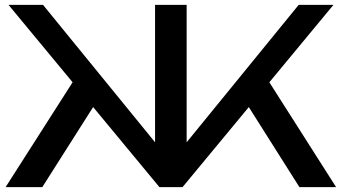

<svg xmlns="http://www.w3.org/2000/svg" viewBox="-20 -770 1407 790"><path d="M302 -468 394 -378 154 0H3ZM973 -378 1065 -468 1363 0H1212ZM710 -138 1209 -750H1352L731 0H636L15 -750H157L656 -138L618 -124V-750H748V-124Z"/></svg>

Font: Unbounded Variable
Style: Regular
Weight: 400
Designer: Luke Prowse, Jean-Baptiste Morizot, Fátima Lázaro, Florian Runge
Foundry: NaN
Version: Version 1.600;FEAKit 1.0